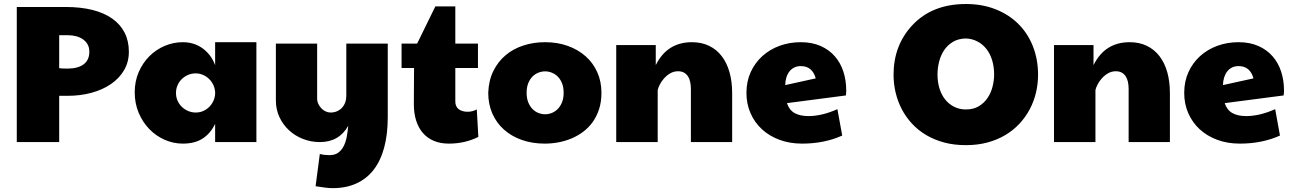

<svg xmlns="http://www.w3.org/2000/svg" viewBox="-20 -723 6576 977"><path d="M65.4 -687.5H313.5Q390.6 -687.5 450.7 -672.4Q510.7 -657.2 551.8 -627.9Q592.8 -598.6 614.3 -556.4Q635.7 -514.2 635.7 -460Q635.7 -407.2 611.3 -365.7Q586.9 -324.2 544.4 -295.2Q502 -266.1 445.1 -250.7Q388.2 -235.4 323.2 -235.4H281.2V0H65.4ZM324.2 -374Q376 -374 405.3 -395.5Q434.6 -417 434.6 -460Q434.6 -481 426 -496.6Q417.5 -512.2 402.6 -522.7Q387.7 -533.2 367.7 -538.6Q347.7 -543.9 324.2 -543.9H281.2V-376Q288.1 -375 298.8 -374.5Q309.6 -374 324.2 -374Z M1074.7 -92.8Q1051.3 -43.9 1011.2 -18.1Q971.2 7.8 910.6 7.8Q861.8 7.8 817.4 -12Q772.9 -31.7 739.3 -66.7Q705.6 -101.6 685.5 -149.4Q665.5 -197.3 665.5 -253.4Q665.5 -309.1 685.8 -356Q706.1 -402.8 740 -436.8Q773.9 -470.7 818.1 -489.5Q862.3 -508.3 910.6 -508.3Q935.5 -508.3 959.7 -501.7Q983.9 -495.1 1005.6 -480.7Q1027.3 -466.3 1045.2 -444.3Q1063 -422.4 1074.7 -391.6V-508.3H1284.7V0H1074.7ZM1074.7 -253.9Q1073.7 -273.4 1065.4 -291Q1057.1 -308.6 1043.7 -321.5Q1030.3 -334.5 1012.7 -342Q995.1 -349.6 976.1 -349.6Q954.6 -349.6 936.3 -341.6Q918 -333.5 904.5 -320.1Q891.1 -306.6 883.3 -288.6Q875.5 -270.5 875.5 -250Q875.5 -228.5 883.8 -210.2Q892.1 -191.9 906 -178.7Q919.9 -165.5 938 -158Q956.1 -150.4 976.1 -150.4Q996.6 -150.4 1014.2 -158.2Q1031.7 -166 1044.9 -179.2Q1058.1 -192.4 1065.9 -209.7Q1073.7 -227.1 1074.7 -246.1Z M1752 -83Q1705.6 0 1607.4 0Q1562.5 0 1522 -15.9Q1481.4 -31.7 1450.7 -60.1Q1419.9 -88.4 1401.9 -127.2Q1383.8 -166 1383.8 -211.9V-501H1593.8V-221.7Q1593.8 -207 1599.9 -194.1Q1606 -181.2 1615.5 -171.4Q1625 -161.6 1637.2 -156Q1649.4 -150.4 1662.1 -150.4Q1680.2 -150.4 1695.1 -157Q1710 -163.6 1720.5 -175Q1731 -186.5 1736.6 -201.9Q1742.2 -217.3 1742.2 -235.4V-501H1953.1V-127Q1953.1 -39.1 1934.8 28.3Q1916.5 95.7 1880.9 141.4Q1845.2 187 1793 210.7Q1740.7 234.4 1672.9 234.4Q1657.2 234.4 1635.7 231.9Q1614.3 229.5 1585.9 224.6L1607.4 60.5Q1620.6 64 1632.8 65.2Q1645 66.4 1656.7 66.4Q1685.1 66.4 1702.4 53Q1719.7 39.6 1730 18.3Q1740.2 -2.9 1744.9 -29.5Q1749.5 -56.2 1752 -83Z M2414.1 -26.4Q2346.2 7.8 2263.7 7.8Q2221.2 7.8 2188 -6.1Q2154.8 -20 2132.1 -46.1Q2109.4 -72.3 2097.7 -109.1Q2085.9 -146 2085.9 -192.4L2086.9 -377H2023.4V-501H2102.5L2195.3 -690.4H2296.9V-501H2412.1V-377H2296.9V-207Q2296.9 -180.7 2314 -167.5Q2331.1 -154.3 2360.4 -154.3Q2383.3 -154.3 2406.2 -166Z M2659.7 -251Q2659.7 -223.6 2667.7 -203.1Q2675.8 -182.6 2689 -168.9Q2702.1 -155.3 2719.2 -148.4Q2736.3 -141.6 2753.9 -141.6Q2771.5 -141.6 2788.3 -148.4Q2805.2 -155.3 2818.6 -168.9Q2832 -182.6 2840.1 -203.1Q2848.1 -223.6 2848.1 -251Q2848.1 -278.3 2840.1 -298.8Q2832 -319.3 2818.6 -332.8Q2805.2 -346.2 2788.3 -353Q2771.5 -359.9 2753.9 -359.9Q2736.3 -359.9 2719.2 -353Q2702.1 -346.2 2689 -332.8Q2675.8 -319.3 2667.7 -298.8Q2659.7 -278.3 2659.7 -251ZM2464.4 -251Q2466.8 -314 2490.5 -361.8Q2514.2 -409.7 2553.2 -442.4Q2592.3 -475.1 2643.8 -491.7Q2695.3 -508.3 2753.4 -508.3Q2816.9 -508.3 2869.6 -489.3Q2922.4 -470.2 2960.4 -436.3Q2998.5 -402.3 3019.5 -355Q3040.5 -307.6 3040.5 -251Q3040.5 -205.1 3028.6 -168Q3016.6 -130.9 2996.1 -102.3Q2975.6 -73.7 2947.8 -52.7Q2919.9 -31.7 2887.7 -18.3Q2855.5 -4.9 2821 1.5Q2786.6 7.8 2752.4 7.8Q2688 7.8 2635 -11Q2582 -29.8 2543.9 -64Q2505.9 -98.1 2485.1 -145.8Q2464.4 -193.4 2464.4 -251Z M3115.7 -493.7H3316.9V-391.6Q3346.2 -450.7 3392.3 -479.5Q3438.5 -508.3 3500.5 -508.3Q3550.3 -508.3 3588.4 -489.7Q3626.5 -471.2 3652.6 -437.3Q3678.7 -403.3 3692.1 -355.7Q3705.6 -308.1 3705.6 -250V0H3495.6V-270.5Q3495.6 -290 3491.9 -306.6Q3488.3 -323.2 3480.2 -335.2Q3472.2 -347.2 3460 -353.8Q3447.8 -360.4 3430.2 -360.4Q3408.7 -360.4 3390.6 -349.9Q3372.6 -339.4 3359.1 -324.2Q3345.7 -309.1 3337.4 -292.7Q3329.1 -276.4 3326.7 -264.6V0H3115.7Z M4093.8 -132.3Q4162.1 -132.3 4241.2 -167.5L4265.6 -33.2Q4174.8 7.8 4061.5 7.8Q3998.5 7.8 3946.5 -11.5Q3894.5 -30.8 3857.2 -65.2Q3819.8 -99.6 3799.1 -147Q3778.3 -194.3 3778.3 -250Q3778.3 -308.6 3800 -356.2Q3821.8 -403.8 3859.4 -437.7Q3897 -471.7 3947.3 -490Q3997.6 -508.3 4054.7 -508.3Q4112.3 -508.3 4155.8 -489Q4199.2 -469.7 4228.3 -436.3Q4257.3 -402.8 4271.7 -358.2Q4286.1 -313.5 4286.1 -262.7Q4286.1 -255.9 4285.6 -249.5Q4285.2 -243.2 4284.2 -237.3L3984.4 -198.2Q3996.1 -163.1 4023.4 -147.7Q4050.8 -132.3 4093.8 -132.3ZM4130.9 -324.2Q4113.8 -386.7 4054.7 -386.7Q4036.1 -386.7 4021.5 -379.4Q4006.8 -372.1 3996.8 -359.1Q3986.8 -346.2 3981.4 -328.4Q3976.1 -310.5 3975.6 -290Z M4526.9 -342.8Q4526.9 -491.7 4621.6 -593.8Q4722.7 -702.6 4895 -702.6Q4979 -702.6 5046.9 -675.5Q5114.7 -648.4 5162.6 -600.6Q5210.4 -552.7 5236.3 -486.6Q5262.2 -420.4 5262.2 -342.8Q5262.2 -295.9 5251.5 -251Q5240.7 -206.1 5219.5 -166.3Q5198.2 -126.5 5167 -93Q5135.7 -59.6 5095 -35.4Q5054.2 -11.2 5004.2 2.2Q4954.1 15.6 4895 15.6Q4834.5 15.6 4783.9 2Q4733.4 -11.7 4692.4 -36.1Q4651.4 -60.5 4620.4 -94.2Q4589.4 -127.9 4568.6 -167.7Q4547.9 -207.5 4537.4 -252Q4526.9 -296.4 4526.9 -342.8ZM4895 -166Q4933.6 -166 4960.7 -182.4Q4987.8 -198.7 5005.1 -224.4Q5022.5 -250 5030.5 -281.7Q5038.6 -313.5 5038.6 -343.8Q5038.6 -383.3 5028.6 -416.3Q5018.6 -449.2 4999.8 -473.4Q4981 -497.6 4954.3 -511.7Q4927.7 -525.9 4895 -527.3Q4856 -526.4 4828.6 -509.8Q4801.3 -493.2 4783.9 -467Q4766.6 -440.9 4758.5 -408.4Q4750.5 -376 4750.5 -343.8Q4750.5 -305.7 4760.5 -273.2Q4770.5 -240.7 4789.3 -217Q4808.1 -193.4 4835 -179.7Q4861.8 -166 4895 -166Z M5343.3 -493.7H5544.4V-391.6Q5573.7 -450.7 5619.9 -479.5Q5666 -508.3 5728 -508.3Q5777.8 -508.3 5815.9 -489.7Q5854 -471.2 5880.1 -437.3Q5906.2 -403.3 5919.7 -355.7Q5933.1 -308.1 5933.1 -250V0H5723.1V-270.5Q5723.1 -290 5719.5 -306.6Q5715.8 -323.2 5707.8 -335.2Q5699.7 -347.2 5687.5 -353.8Q5675.3 -360.4 5657.7 -360.4Q5636.2 -360.4 5618.2 -349.9Q5600.1 -339.4 5586.7 -324.2Q5573.2 -309.1 5564.9 -292.7Q5556.6 -276.4 5554.2 -264.6V0H5343.3Z M6321.3 -132.3Q6389.6 -132.3 6468.8 -167.5L6493.2 -33.2Q6402.3 7.8 6289.1 7.8Q6226.1 7.8 6174.1 -11.5Q6122.1 -30.8 6084.7 -65.2Q6047.4 -99.6 6026.6 -147Q6005.9 -194.3 6005.9 -250Q6005.9 -308.6 6027.6 -356.2Q6049.3 -403.8 6086.9 -437.7Q6124.5 -471.7 6174.8 -490Q6225.1 -508.3 6282.2 -508.3Q6339.8 -508.3 6383.3 -489Q6426.8 -469.7 6455.8 -436.3Q6484.9 -402.8 6499.3 -358.2Q6513.7 -313.5 6513.7 -262.7Q6513.7 -255.9 6513.2 -249.5Q6512.7 -243.2 6511.7 -237.3L6211.9 -198.2Q6223.6 -163.1 6251 -147.7Q6278.3 -132.3 6321.3 -132.3ZM6358.4 -324.2Q6341.3 -386.7 6282.2 -386.7Q6263.7 -386.7 6249 -379.4Q6234.4 -372.1 6224.4 -359.1Q6214.4 -346.2 6209 -328.4Q6203.6 -310.5 6203.1 -290Z"/></svg>

Font: Paytone One
Style: Regular
Weight: 400
Designer: vernon adams
Foundry: vernon adams
Version: 1.000